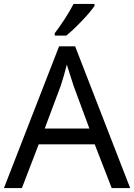

<svg xmlns="http://www.w3.org/2000/svg" viewBox="-20 -951 679 971"><path d="M432.1 -300.8 352.1 -517.1 317.9 -624Q303.2 -565.4 287.1 -517.1L206.1 -300.8ZM544.9 0 459 -221.2H175.8L90.8 0H0L278.8 -716.8H359.9L638.2 0ZM256.8 -783.2Q275.4 -806.6 304 -849.9Q332.5 -893.1 352.1 -931.2H458V-920.9Q436.5 -889.6 391.1 -842.3Q345.7 -794.9 314.9 -771H256.8Z"/></svg>

Font: NotoSans
Style: Regular
Weight: 400
Designer: Monotype Design team
Foundry: Monotype Imaging Inc.
Version: Version 1.04; ttfautohint (v1.4.1)